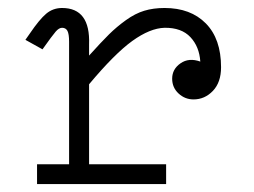

<svg xmlns="http://www.w3.org/2000/svg" viewBox="-20 -463 640 483"><path d="M55.2 -378.9Q79.1 -414.1 96.2 -428.5Q113.3 -442.9 136.2 -442.9Q207.5 -442.9 204.1 -351.1V-323.2Q234.9 -357.4 254.2 -376.5Q273.4 -395.5 296.9 -412.4Q320.3 -429.2 343 -436Q365.7 -442.9 394 -442.9Q459.5 -442.9 497.8 -404.1Q536.1 -365.2 536.1 -293.9Q536.1 -255.9 515.6 -234.4Q495.1 -212.9 466.8 -212.9Q445.3 -212.9 429.2 -227.8Q413.1 -242.7 413.1 -265.1Q413.1 -289.1 434.1 -303.7Q455.1 -318.4 483.9 -308.1Q481.4 -345.7 459 -369.6Q436.5 -393.6 394 -393.1Q357.4 -392.1 312.7 -359.9Q268.1 -327.6 204.1 -251V-49.8H397.9V0H73.2V-49.8H153.8V-357.9Q153.8 -377.4 149.7 -385.3Q145.5 -393.1 136.2 -393.1Q128.4 -393.1 120.1 -383.5Q111.8 -374 86.9 -338.9L43.9 -362.8Z"/></svg>

Font: Compagnon Roman
Style: Regular
Weight: 400
Designer: Juliette Duhe, Lea Pradine
Foundry: Velvetyne Type Foundry
Version: Version 1.000;PS 001.000;hotconv 1.0.88;makeotf.lib2.5.64775